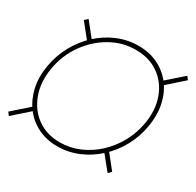

<svg xmlns="http://www.w3.org/2000/svg" viewBox="-137 -757 941 920"><g transform="rotate(30 333.0 -297.0)"><path d="M283.2 9.8Q223.6 9.8 176 -13.7Q128.4 -37.1 96.7 -79.1Q64.9 -121.1 52.2 -176.8Q39.6 -232.4 50.3 -296.9Q61.5 -362.8 92 -418.5Q122.6 -474.1 167.5 -515.4Q212.4 -556.6 267.3 -579.6Q322.3 -602.5 381.8 -602.5Q442.4 -602.5 490.2 -579.1Q538.1 -555.7 569.8 -514.2Q601.6 -472.7 613.8 -417Q626 -361.3 615.7 -296.9Q605 -231.4 574.5 -175.5Q543.9 -119.6 498.8 -78.1Q453.6 -36.6 398.4 -13.4Q343.3 9.8 283.2 9.8ZM284.2 -12.7Q339.4 -12.7 390.6 -34.4Q441.9 -56.2 483.9 -95Q525.9 -133.8 554.4 -185.5Q583 -237.3 593.3 -296.9Q606.9 -377.9 583 -441.9Q559.1 -505.9 506.3 -542.7Q453.6 -579.6 379.9 -579.1Q307.6 -579.6 242.2 -542.5Q176.8 -505.4 131.6 -441.4Q86.4 -377.4 72.8 -296.9Q59.6 -216.3 83.5 -151.9Q107.4 -87.4 159.7 -50Q211.9 -12.7 284.2 -12.7ZM567.9 -488.8 554.7 -506.8 654.8 -594.7 668 -577.6ZM557.1 0 485.8 -87.9 502.9 -104 573.2 -16.1ZM10.7 0 -2.4 -17.1 97.2 -105 109.9 -87.9ZM162.6 -490.2 91.8 -578.1 108.9 -594.2 179.2 -506.3Z"/></g></svg>

Font: Inter 20pt Thin
Style: Italic
Weight: 250
Italic angle: -9.3988°
Version: Version 4.001;git-66647c0bb